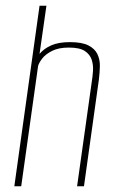

<svg xmlns="http://www.w3.org/2000/svg" viewBox="-20 -650 402 670"><path d="M30 0 118 -630H142L118 -462Q134 -481 159.5 -492Q185 -503 224 -503Q266 -503 288.5 -491.5Q311 -480 320 -461Q329 -442 328.5 -419Q328 -396 325 -372L273 0H249L300 -363Q303 -381 304.5 -402Q306 -423 300 -441.5Q294 -460 276 -472Q258 -484 220 -484Q185 -484 162 -472.5Q139 -461 127.5 -446Q116 -431 113 -420L54 0Z"/></svg>

Font: Alumni Sans Thin
Style: Italic
Weight: 100
Italic angle: -8°
Designer: Robert E. Leuschke
Foundry: Robert E. Leuschke
Version: Version 1.016